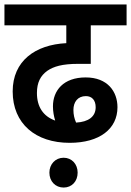

<svg xmlns="http://www.w3.org/2000/svg" viewBox="-20 -642 589 863"><path d="M293 0C428 0 508 -63 508 -160C508 -230 464 -294 365 -294C265 -294 218 -235 218 -164C218 -141 222 -120 228 -100C175 -119 146 -161 146 -224C146 -271 162 -302 193 -324C221 -343 259 -355 332 -355H388V-528H549V-622H0V-528H278V-448C138 -441 37 -368 37 -231C37 -86 140 0 293 0ZM310 -148C310 -183 329 -210 366 -210C393 -210 410 -192 410 -160C410 -118 378 -94 322 -91C314 -109 310 -127 310 -148ZM202 134C202 173 229 201 266 201C303 201 329 173 329 134C329 96 303 67 266 67C229 67 202 96 202 134Z"/></svg>

Font: Noto Sans SemiCondensed SemiBold
Style: Italic
Weight: 600
Width: 4
Italic angle: -12°
Designer: Monotype Design Team
Foundry: Monotype Imaging Inc.
Version: Version 2.013